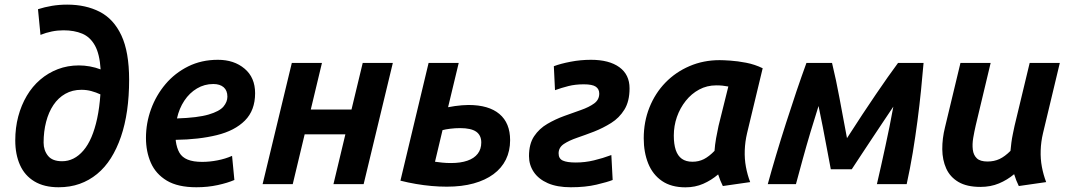

<svg xmlns="http://www.w3.org/2000/svg" viewBox="-20 -796 4627 830"><path d="M233.2 13.5Q170.8 13.5 128.8 -11.8Q86.8 -37 66.4 -82.8Q46 -128.5 46 -189Q46 -244 58.9 -292.6Q71.8 -341.2 95.8 -381.9Q119.8 -422.5 153.8 -451.6Q187.8 -480.8 230 -497Q272.2 -513.2 321 -513.2Q344.2 -513.2 368.5 -508.9Q392.8 -504.5 415 -496Q410.8 -562.5 390.4 -599.2Q370 -636 335.5 -650.5Q301 -665 254.5 -665Q228.8 -665 203.8 -659.9Q178.8 -654.8 155 -645.2L144.2 -756.2Q173 -765.5 204.8 -770.8Q236.5 -776 270.5 -776Q350.8 -776 411.1 -745Q471.5 -714 504.9 -642.6Q538.2 -571.2 538.2 -451.2Q538.2 -380.2 529.4 -318.4Q520.5 -256.5 502.8 -204.8Q485 -153 459.4 -112.4Q433.8 -71.8 399.6 -43.8Q365.5 -15.8 324.1 -1.1Q282.8 13.5 233.2 13.5ZM248.5 -99Q274.5 -99 297.6 -110.6Q320.8 -122.2 340.6 -145.4Q360.5 -168.5 375.4 -203.4Q390.2 -238.2 400.1 -284.2Q410 -330.2 414 -388Q395.2 -396.8 375.1 -402.2Q355 -407.8 331.8 -407.8Q293 -407.8 262.4 -390.5Q231.8 -373.2 211 -342.2Q190.2 -311.2 179.4 -269.5Q168.5 -227.8 168.5 -179.5Q168.5 -146.2 187.4 -122.6Q206.2 -99 248.5 -99Z M829 13.5Q749 13.5 701.2 -15.1Q653.5 -43.8 632.2 -92.1Q611 -140.5 611 -199.8Q611 -264 632.9 -324.1Q654.8 -384.2 695.5 -432.4Q736.2 -480.5 793.6 -509Q851 -537.5 922 -537.5Q992 -537.5 1037.4 -499.1Q1082.8 -460.8 1082.8 -393Q1082.8 -319 1038.8 -274.9Q994.8 -230.8 917.1 -211.8Q839.5 -192.8 739.8 -191.5Q739.8 -190.5 739.8 -189.4Q739.8 -188.2 739.8 -187.2Q744 -156 755.6 -135.9Q767.2 -115.8 791.4 -106Q815.5 -96.2 853.8 -96.2Q886.5 -96.2 920.1 -102.8Q953.8 -109.2 983.2 -122.2L993.2 -18Q964 -5.2 921 4.1Q878 13.5 829 13.5ZM745 -284Q835 -287 881.9 -300.9Q928.8 -314.8 945.9 -335.1Q963 -355.5 963 -378Q963 -404.8 946.9 -418.8Q930.8 -432.8 902 -432.8Q863.8 -432.8 831.5 -413.6Q799.2 -394.5 776.9 -360.9Q754.5 -327.2 745 -284Z M1115.2 0 1241.5 -524H1371.8L1323.5 -322.5H1499.5L1548 -524H1678.2L1552 0H1421.5L1473 -215.2H1297L1245.5 0Z M1911.5 11Q1879 11 1845.5 8Q1812 5 1778.2 -0.8Q1744.5 -6.5 1711 -15L1832.8 -524H1963L1917 -332.5Q1931.2 -335.5 1946.4 -337.5Q1961.5 -339.5 1976.9 -340.9Q1992.2 -342.2 2005.2 -342.2Q2092.8 -342.2 2139 -303.2Q2185.2 -264.2 2185.2 -190Q2185.2 -143.5 2166.9 -106.2Q2148.5 -69 2113.2 -43Q2078 -17 2027.4 -3Q1976.8 11 1911.5 11ZM1930 -91.2Q1971.2 -91.2 2000.5 -101.4Q2029.8 -111.5 2045.1 -131.4Q2060.5 -151.2 2060.5 -180Q2060.5 -211.2 2038.4 -226.8Q2016.2 -242.2 1969 -242.2Q1947.8 -242.2 1926.8 -239.6Q1905.8 -237 1893 -233.5L1860.5 -96.8Q1874.5 -94.8 1891.9 -93Q1909.2 -91.2 1930 -91.2Z M2447.5 13.5Q2388.5 13.5 2348.2 -4.1Q2308 -21.8 2287.4 -52.5Q2266.8 -83.2 2266.8 -121Q2266.8 -174 2289 -207.1Q2311.2 -240.2 2346.4 -260.6Q2381.5 -281 2418.8 -294.5Q2457 -308.5 2491.8 -320.6Q2526.5 -332.8 2548.5 -348.8Q2570.5 -364.8 2570.5 -391.5Q2570.5 -410.8 2555.8 -421.1Q2541 -431.5 2503.8 -431.5Q2467 -431.5 2437.4 -424Q2407.8 -416.5 2379.2 -406.2L2374.2 -509.8Q2403.2 -520.8 2446.4 -529.1Q2489.5 -537.5 2534.8 -537.5Q2613.2 -537.5 2657.4 -505.5Q2701.5 -473.5 2701.5 -414.2Q2701.5 -358 2679.2 -322.1Q2657 -286.2 2622 -264.4Q2587 -242.5 2548.2 -227.2Q2510 -212.5 2474.9 -200.5Q2439.8 -188.5 2417.2 -173.4Q2394.8 -158.2 2394.8 -133Q2394.8 -110.2 2412.9 -101.9Q2431 -93.5 2469.2 -93.5Q2509.2 -93.5 2547.6 -102.8Q2586 -112 2622.8 -125.8L2628.5 -18Q2606.2 -9 2558.6 2.2Q2511 13.5 2447.5 13.5Z M2943.2 13.8Q2881.8 13.8 2841.8 -13.6Q2801.8 -41 2782.2 -89.2Q2762.8 -137.5 2762.8 -198.2Q2762.8 -269.8 2787.5 -331.5Q2812.2 -393.2 2856.5 -438.9Q2900.8 -484.5 2960.8 -510.2Q3020.8 -536 3091 -536Q3105.8 -536 3136.8 -534Q3167.8 -532 3205.5 -524.8Q3243.2 -517.5 3277 -501L3209.5 -220.2Q3200.8 -183.2 3199.5 -146.1Q3198.2 -109 3204.6 -74.5Q3211 -40 3223 -8.8L3104.8 8.2Q3098.8 -3.8 3093.9 -15.8Q3089 -27.8 3084.5 -42Q3055 -16.8 3020 -1.5Q2985 13.8 2943.2 13.8ZM2973.5 -96.8Q3000.5 -96.8 3022.9 -108.1Q3045.2 -119.5 3068.8 -143.8Q3070.5 -169.2 3075.6 -198.4Q3080.8 -227.5 3086.2 -251.8L3128.5 -422Q3114.5 -424.5 3102.9 -425.8Q3091.2 -427 3076.2 -427Q3036.2 -427 3002.6 -409Q2969 -391 2944.4 -360Q2919.8 -329 2906.2 -290.4Q2892.8 -251.8 2892.8 -209.8Q2892.8 -173 2901.2 -147.6Q2909.8 -122.2 2927.6 -109.5Q2945.5 -96.8 2973.5 -96.8Z M3299 0Q3314.8 -57.8 3335 -125.5Q3355.2 -193.2 3377.9 -263.9Q3400.5 -334.5 3423.1 -401.4Q3445.8 -468.2 3466.2 -524H3576.8Q3586 -485.8 3593.9 -448.6Q3601.8 -411.5 3608.9 -372.8Q3616 -334 3624.1 -291.4Q3632.2 -248.8 3641.5 -198.8Q3676.8 -254 3708 -301.1Q3739.2 -348.2 3766.4 -388.2Q3793.5 -428.2 3817.5 -462.1Q3841.5 -496 3862.2 -524H3972.5Q3967.8 -468.5 3961.4 -404.9Q3955 -341.2 3946.1 -273.4Q3937.2 -205.5 3925.8 -136.1Q3914.2 -66.8 3899.5 0H3770.8Q3779.8 -38.5 3789 -79.9Q3798.2 -121.2 3807.5 -164.1Q3816.8 -207 3825.6 -250.2Q3834.5 -293.5 3841.8 -335Q3817.5 -299 3795.2 -265.4Q3773 -231.8 3751.1 -199.2Q3729.2 -166.8 3707.4 -133.2Q3685.5 -99.8 3662 -64.2H3571.5Q3562.5 -111 3554.1 -156.4Q3545.8 -201.8 3537 -246.6Q3528.2 -291.5 3518.5 -337.8Q3501.2 -283.8 3483.6 -224.8Q3466 -165.8 3450.1 -107.9Q3434.2 -50 3420.8 0Z M4218.5 12Q4159.5 12 4123.2 -9.4Q4087 -30.8 4070.4 -67.6Q4053.8 -104.5 4053.4 -150.8Q4053 -197 4065.2 -246L4132 -524H4262.5L4198 -254Q4191.8 -227 4187.1 -199.6Q4182.5 -172.2 4185.4 -148.9Q4188.2 -125.5 4202.8 -111.6Q4217.2 -97.8 4249 -97.8Q4277.5 -97.8 4300.8 -108.6Q4324 -119.5 4348.2 -143.8Q4349.8 -161 4352.1 -179.5Q4354.5 -198 4358.5 -217Q4362.5 -236 4365.8 -251.8L4431.2 -524H4561.5L4488.8 -220.2Q4480 -183.2 4478.8 -146.1Q4477.5 -109 4484 -74.5Q4490.5 -40 4502.5 -8.8L4384.2 8.2Q4378.2 -3.8 4373.4 -16.1Q4368.5 -28.5 4364 -43Q4334.5 -18.2 4298.5 -3.1Q4262.5 12 4218.5 12Z"/></svg>

Font: Ubuntu Sans
Style: Italic
Weight: 400
Italic angle: -13.5°
Designer: Dalton Maag Ltd
Foundry: Dalton Maag Ltd
Version: Version 1.006